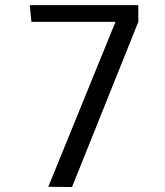

<svg xmlns="http://www.w3.org/2000/svg" viewBox="-20 -735 648 755"><path d="M263.2 0.5 169.9 -0.5 434.1 -648.9H103.5L97.2 -714.8H523.9V-648.9Z"/></svg>

Font: Pontano Sans
Style: Regular
Weight: 400
Designer: Vernon Adams
Foundry: Vernon Adams
Version: Version 2.001